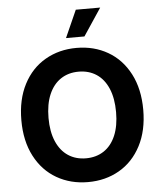

<svg xmlns="http://www.w3.org/2000/svg" viewBox="-62 -1002 895 1065"><g transform="rotate(-5 385.5 -470.0)"><path d="M45.9 -363.3Q45.9 -479.2 89.9 -563.8Q133.9 -648.4 211.1 -692.8Q288.2 -737.3 385.4 -737.3Q482.7 -737.3 559.6 -692.8Q636.5 -648.4 680.6 -563.8Q724.6 -479.2 724.6 -363.3Q724.6 -247.9 680.6 -163.4Q636.5 -78.9 559.6 -34.6Q482.7 9.8 385.4 9.8Q288.2 9.8 211.1 -34.7Q133.9 -79.2 89.9 -163.7Q45.9 -248.1 45.9 -363.3ZM573.3 -363.3Q573.3 -440.4 550.2 -494.8Q527 -549.1 484.6 -577.1Q442.1 -605 385.4 -605Q328.5 -605 286.2 -576.9Q243.9 -548.9 220.5 -494.7Q197.1 -440.4 197.1 -363.3Q197.1 -286.7 220.5 -232.6Q243.9 -178.6 286.2 -150.6Q328.5 -122.6 385.4 -122.6Q442.1 -122.6 484.6 -150.5Q527 -178.4 550.2 -232.5Q573.3 -286.7 573.3 -363.3ZM400.2 -948.7H536.1L435 -796.7H332.4Z"/></g></svg>

Font: Raveo Variable
Style: Regular
Weight: 400
Designer: Jakub Foglar, Rasmus Andersson (Inter)
Foundry: Jakubfoglar.com
Version: Version 1.000;Glyphs 3.2.3 (3260)